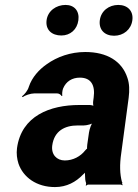

<svg xmlns="http://www.w3.org/2000/svg" viewBox="-20 -749 558 779"><path d="M472 -128 502 -352C506 -383 505 -410 497 -433C475 -501 414 -538 326 -538C267 -538 212 -519 169 -488C139 -467 110 -436 97 -397C93 -382 79 -365 69 -358L72 -355C81 -362 104 -370 119 -370H212C220 -370 228 -364 230 -359L233 -361C231 -366 233 -383 236 -390C248 -419 273 -434 304 -434C349 -434 367 -404 360 -353L358 -338C357 -331 358 -318 361 -314L363 -317C360 -321 349 -323 343 -323H302C183 -323 67 -279 49 -148C46 -125 49 -104 55 -85C74 -30 128 10 203 10C251 10 288 -11 316 -40C321 -44 327 -50 329 -54L326 -55C324 -51 325 -43 325 -37C325 -26 326 -16 329 -7C330 -5 329 1 328 3L329 5C330 3 335 0 338 0H470C472 0 475 2 476 3L478 1C477 0 475 -2 475 -4C475 -5 477 -7 477 -7L475 -10C466 -43 465 -80 472 -128ZM192 -159C200 -218 243 -240 295 -240H320C332 -240 355 -246 363 -253L359 -256C351 -249 343 -225 341 -211L334 -162C334 -159 332 -145 334 -143L336 -146C334 -148 327 -141 325 -138C307 -115 277 -98 243 -98C210 -98 187 -122 192 -159ZM229 -605C265 -605 293 -629 298 -667C303 -704 282 -729 246 -729C208 -729 174 -705 169 -667C164 -628 190 -605 229 -605ZM443 -604C481 -604 512 -629 517 -667C522 -704 498 -729 460 -729C422 -729 390 -705 385 -667C380 -629 404 -604 443 -604Z"/></svg>

Font: Asimov
Style: EdgeNarIt
Weight: 500
Designer: Google
Version: Version 2.000980: 2014